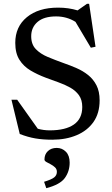

<svg xmlns="http://www.w3.org/2000/svg" viewBox="-20 -721 587 1006"><path d="M502 -195Q502 -128 470 -82.2Q438 -36.5 382 -12.8Q326 11 254 11Q204 11 165 4.2Q126 -2.5 83.5 -19L40 -198.5H70L178 -46.5Q208 -38 241 -38Q323 -38 367 -68.5Q411 -99 411 -160.5Q411 -197.5 393.8 -221.8Q376.5 -246 348 -262Q319.5 -278 285.8 -289.8Q252 -301.5 219.5 -314Q175.5 -330.5 139.5 -352Q103.5 -373.5 81.8 -407.8Q60 -442 60 -496.5Q60 -581 120.8 -631Q181.5 -681 284.5 -681Q339.5 -681 386.5 -666.5L435.5 -701H447L480.5 -476L456 -471L375.5 -606.5Q330 -635 274 -635Q210 -635 176.8 -606.2Q143.5 -577.5 143.5 -531Q143.5 -488.5 167.8 -463.5Q192 -438.5 231 -422.2Q270 -406 314.5 -390Q348 -378.5 381.2 -364Q414.5 -349.5 441.8 -327.8Q469 -306 485.5 -274Q502 -242 502 -195ZM211 231.5Q250.5 219.5 264.2 208.2Q278 197 278 179.5Q278 165 268.2 155.8Q258.5 146.5 245.8 140Q233 133.5 223 127.8Q213 122 213 115Q213 87.5 230.8 70.8Q248.5 54 277 54Q305.5 54 325.2 74Q345 94 345 131Q345 176.5 319.8 211.5Q294.5 246.5 222.5 265Z"/></svg>

Font: Newsreader Text Medium
Style: Regular
Weight: 500
Designer: Hugues Gentile
Foundry: Production Type
Version: Version 1.002